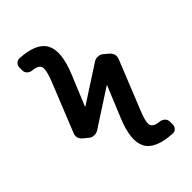

<svg xmlns="http://www.w3.org/2000/svg" viewBox="-257 -829 1013 1013"><g transform="rotate(-45 250.0 -322.5)"><path d="M67.4 -193.4 42 -213.9Q14.6 -238.3 28.3 -269.5L136.7 -539.1Q163.1 -604.5 157.2 -628.4Q151.4 -652.3 105.5 -656.2Q90.8 -658.2 80.6 -668Q70.3 -677.7 70.3 -693.4V-714.8Q70.3 -729.5 80.6 -739.7Q90.8 -750 106.4 -749Q226.6 -742.2 258.3 -680.7Q290 -619.1 240.2 -497.1L168.9 -324.2V-323.2H170.9L376 -456.1Q388.7 -463.9 404.8 -462.9Q420.9 -461.9 432.6 -452.1L458 -430.7Q484.4 -406.2 471.7 -375L363.3 -106.4Q335.9 -41 341.8 -17.1Q347.7 6.8 394.5 10.7Q408.2 12.7 418.9 22.9Q429.7 33.2 429.7 47.9V70.3Q429.7 85 419.4 95.2Q409.2 105.5 393.6 103.5Q272.5 96.7 240.7 35.2Q209 -26.4 259.8 -148.4L331.1 -321.3V-322.3H329.1L124 -189.5Q110.4 -181.6 94.2 -182.6Q78.1 -183.6 67.4 -193.4Z"/></g></svg>

Font: Rounded-L Mgen+ 1m medium
Style: Regular
Weight: 500
Designer: [Source Han Sans]
Ryoko NISHIZUKA  (kana & ideographs); Paul D. Hunt (Latin, Greek & Cyrillic); Wenlong ZHANG  (bopomofo
Version: Version 1.059.20150602